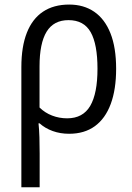

<svg xmlns="http://www.w3.org/2000/svg" viewBox="-20 -565 567 825"><path d="M479 -269.5Q479 -180.7 455.8 -118.2Q432.6 -55.7 387.7 -22.9Q342.8 9.8 276.9 9.8Q238.8 9.8 206.3 -2Q173.8 -13.7 149.9 -35.2H145.5Q148.4 -8.3 149.4 25.4Q150.4 59.1 150.4 95.2V239.7H71.8V-276.4Q71.8 -364.7 95.5 -424.6Q119.1 -484.4 165 -514.9Q210.9 -545.4 277.3 -545.4Q339.8 -545.4 385 -514.4Q430.2 -483.4 454.6 -422.1Q479 -360.8 479 -269.5ZM274.4 -478.5Q210.9 -478.5 180.4 -429Q149.9 -379.4 149.9 -279.8V-103Q173.3 -80.1 203.9 -68.4Q234.4 -56.6 268.6 -56.6Q336.4 -56.6 367.7 -110.1Q398.9 -163.6 398.9 -269.5Q398.9 -375 369.6 -426.8Q340.3 -478.5 274.4 -478.5Z"/></svg>

Font: Open Sans SemiCondensed
Style: Regular
Weight: 400
Width: 4
Designer: Monotype Design Team
Foundry: Monotype Imaging Inc.
Version: Version 3.000